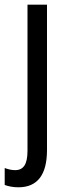

<svg xmlns="http://www.w3.org/2000/svg" viewBox="-46 -557 291 817"><path d="M32 240Q15 240 -0.5 237Q-16 234 -26 230V158Q-15 162 -4 164.5Q7 167 19 167Q45 167 58 147.5Q71 128 71 84V-537H154V81Q154 240 32 240Z"/></svg>

Font: Noto Sans Ethiopic Cond
Style: Regular
Weight: 400
Width: 3
Designer: Monotype Design Team
Foundry: Monotype Imaging Inc.
Version: Version 2.102; ttfautohint (v1.8.4.7-5d5b)